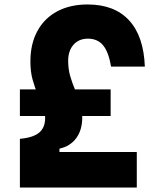

<svg xmlns="http://www.w3.org/2000/svg" viewBox="-20 -839 690 859"><path d="M69 0V-218Q128 -223 155 -245.5Q182 -268 182 -311Q182 -336 172 -361.5Q162 -387 149 -416.5Q136 -446 126 -482Q116 -518 116 -564Q116 -643 147.5 -700.5Q179 -758 236.5 -788.5Q294 -819 372 -819Q492 -819 557.5 -748Q623 -677 628 -541H477Q466 -606 441.5 -636Q417 -666 373 -666Q333 -666 309 -639Q285 -612 285 -567Q285 -529 294.5 -497Q304 -465 316.5 -436Q329 -407 338.5 -377.5Q348 -348 348 -314Q348 -258 321.5 -221.5Q295 -185 246 -174V-159H592V0ZM69 -320V-439H475V-320Z"/></svg>

Font: Martian Mono SemiCondensed
Style: Bold
Weight: 700
Width: 4
Designer: Roman Shamin
Foundry: Evil Martians
Version: Version 1.000